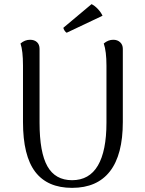

<svg xmlns="http://www.w3.org/2000/svg" viewBox="-20 -894 698 927"><path d="M573 -305Q573 -147 511 -67Q449 13 328 13Q209 13 150 -64.5Q91 -142 91 -305V-577Q91 -649 79 -684Q100 -702 125 -702Q146 -702 158.5 -690.5Q171 -679 171 -658V-302Q171 -158 209 -91Q247 -24 328 -24Q411 -24 452.5 -94.5Q494 -165 494 -302V-577Q494 -646 481 -684Q502 -702 527 -702Q547 -702 560 -690Q573 -678 573 -658ZM302 -736Q297 -738 291.5 -746.5Q286 -755 286 -760L422 -874Q437 -867 452.5 -850.5Q468 -834 475 -818Z"/></svg>

Font: Arima Madurai
Style: Regular
Weight: 400
Designer: Joana Correia and Natanael Gama
Foundry: NDISCOVER
Version: Version 1.020